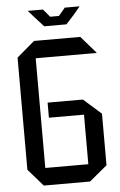

<svg xmlns="http://www.w3.org/2000/svg" viewBox="-58 -898 586 938"><g transform="rotate(-5 235.0 -428.5)"><path d="M133 -623V-708H359L432 -624V-623ZM118 0 45 -84V-85H344V0ZM45 -85V-634L132 -708H133V-85ZM172 -328V-402H344V-328ZM344 0V-402H345L432 -325V-72L345 0ZM188 -775 148 -819H337L297 -775ZM148 -819 116 -855V-857H189L221 -819ZM264 -819 296 -857H368V-856L337 -819Z"/></g></svg>

Font: Foldit
Style: Regular
Weight: 400
Version: Version 1.003